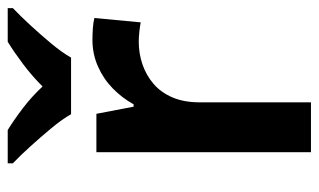

<svg xmlns="http://www.w3.org/2000/svg" viewBox="-180 -626 806 485"><g transform="rotate(-90 222.5 -383.0)"><path d="M365 -552Q377 -552 393 -551Q409 -550 420 -547L409 -430Q400 -432 385.5 -433.5Q371 -435 360 -435Q330 -435 302.5 -425.5Q275 -416 253.5 -397.5Q232 -379 219.5 -350Q207 -321 207 -281V0H81V-542H178L196 -448H202Q218 -477 242 -500.5Q266 -524 297.5 -538Q329 -552 365 -552ZM177 -606Q164 -629 141.5 -656Q119 -683 95.5 -709Q72 -735 53 -753V-766H137Q163 -750 192.5 -727.5Q222 -705 247 -678Q274 -705 304 -727.5Q334 -750 360 -766H445V-753Q426 -735 402 -709Q378 -683 355.5 -656Q333 -629 320 -606Z"/></g></svg>

Font: Noto Sans Hebrew SemiBold
Style: Regular
Weight: 600
Designer: Monotype Design Team
Foundry: Monotype Imaging Inc.
Version: Version 2.003